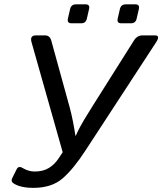

<svg xmlns="http://www.w3.org/2000/svg" viewBox="-20 -866 761 900"><path d="M127.9 -668Q118.7 -700.2 148.4 -700.2H190.4Q213.4 -700.2 220.2 -676.3L306.2 -364.3Q314.5 -334.5 321.8 -297.1Q329.1 -259.8 333.5 -230H335.4Q352.1 -268.1 374.8 -305.4Q397.5 -342.8 416 -372.1L607.9 -676.3Q623 -700.2 648.4 -700.2H706.1Q732.9 -700.2 711.9 -668L381.3 -161.6Q323.7 -72.8 272.7 -29.1Q221.7 14.6 136.2 14.6Q75.2 14.6 43 -6.8Q29.3 -15.6 37.6 -31.7L57.6 -71.8Q66.4 -90.3 85.9 -78.6Q113.3 -62 142.6 -62Q182.1 -62 209 -78.6Q235.8 -95.2 253.4 -121.6L273.9 -152.3ZM315.4 -756.8Q293.5 -756.8 298.3 -778.8L308.6 -823.7Q314 -845.7 335.9 -845.7H380.9Q402.8 -845.7 397.5 -823.7L387.2 -778.8Q382.3 -756.8 360.4 -756.8ZM548.8 -756.8Q526.9 -756.8 531.7 -778.8L542 -823.7Q547.4 -845.7 569.3 -845.7H614.3Q636.2 -845.7 630.9 -823.7L620.6 -778.8Q615.7 -756.8 593.8 -756.8Z"/></svg>

Font: Istok Web
Style: BoldItalic
Weight: 700
Italic angle: -13°
Designer: Andrey V. Panov
Foundry: Andrey V. Panov
Version: Version 1.0.2g